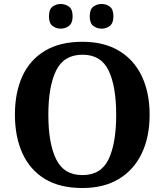

<svg xmlns="http://www.w3.org/2000/svg" viewBox="-20 -935 827 965"><path d="M394.1 10Q280 10 205 -36Q130 -82 92.5 -165Q55 -248 55 -359Q55 -470 92.5 -552Q130 -634 205.6 -679.5Q281.1 -725 394.7 -725Q503 -725 578.5 -679.5Q654 -634 693 -551.5Q732 -469 732 -358Q732 -247 692.7 -164.5Q653.4 -82 578.1 -36Q502.8 10 394.1 10ZM394.1 -55Q488 -55 526 -135.1Q564 -215.2 564 -358Q564 -501 525.9 -580.5Q487.8 -660 394.8 -660Q301 -660 262 -580.5Q223 -501 223 -357.5Q223 -215 262 -135Q301 -55 394.1 -55ZM491 -791Q467 -791 449 -804.8Q431 -818.6 431 -852.7Q431 -888 449 -901.5Q467 -915 491 -915Q514 -915 532 -901.7Q550 -888.4 550 -853Q550 -818.7 532 -804.8Q514 -791 491 -791ZM285 -791Q262 -791 244 -804.8Q226 -818.6 226 -852.7Q226 -888 244 -901.5Q262 -915 285 -915Q308 -915 326.5 -901.7Q345 -888.4 345 -853Q345 -818.7 326.5 -804.8Q308 -791 285 -791Z"/></svg>

Font: Noto Serif Khojki
Style: Regular
Weight: 400
Designer: Juan Bruce
Version: Version 2.002